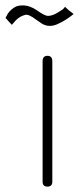

<svg xmlns="http://www.w3.org/2000/svg" viewBox="-98 -692 293 712"><path d="M-74 -632Q-66 -651 -44 -665Q-33 -672 -14 -672Q13 -672 40 -653Q68 -633 80 -633Q99 -633 125 -651Q136 -657 140 -663Q145 -668 143 -668Q142 -668 146 -664Q154 -656 157 -654L175 -640Q146 -616 114 -602Q84 -589 58 -604Q50 -609 36 -619Q9 -640 -4 -637Q-24 -632 -39 -617Q-44 -612 -54 -600Q-66 -612 -74 -622Q-78 -626 -78 -625Q-78 -625 -77 -626Q-76 -630 -74 -632ZM96 -412V-365V-18Q96 0 78 0Q60 0 60 -18V-434V-465Q60 -485 78 -485Q96 -485 96 -465Z"/></svg>

Font: Aaram
Style: Regular
Weight: 400
Designer: Tharique Azeez
Foundry: Tharique Azeez
Version: Version 1.7